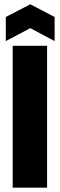

<svg xmlns="http://www.w3.org/2000/svg" viewBox="-20 -873 279 893"><path d="M39 0V-660H199V0ZM7 -682V-794L121 -853L234 -794V-682L121 -742Z"/></svg>

Font: Bricolage Grotesque 72pt SemiCondensed ExtraBold
Style: Regular
Weight: 800
Width: 4
Designer: Mathieu Triay
Foundry: Atelier Triay
Version: Version 1.001;gftools[0.9.33.dev8+g029e19f]